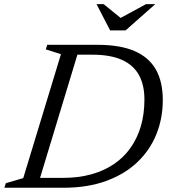

<svg xmlns="http://www.w3.org/2000/svg" viewBox="-38 -884 794 904"><path d="M259 -46.5Q331 -46.5 391 -63Q451 -79.5 497.8 -111Q544.5 -142.5 576.5 -187.8Q608.5 -233 625.2 -290Q642 -347 642 -415.5Q642 -484 616 -531Q590 -578 535.8 -602.2Q481.5 -626.5 396.5 -626.5H277.5L293 -673H420.5Q527 -673 595 -643.8Q663 -614.5 695.8 -556.8Q728.5 -499 728.5 -413.5Q728.5 -326.5 698 -251.2Q667.5 -176 608 -119.8Q548.5 -63.5 461.2 -31.8Q374 0 260 0H87L102 -46.5ZM249 -629 177.5 -651.5 184.5 -673H340.5L136.5 0H-17.5L-10.5 -21.5L71.5 -45.5ZM693 -864.5 553.5 -741H480.5L416.5 -864.5H450L535 -795.5H522.5L649.5 -864.5Z"/></svg>

Font: Newsreader 17pt
Style: Italic
Weight: 400
Italic angle: -17°
Version: Version 1.003